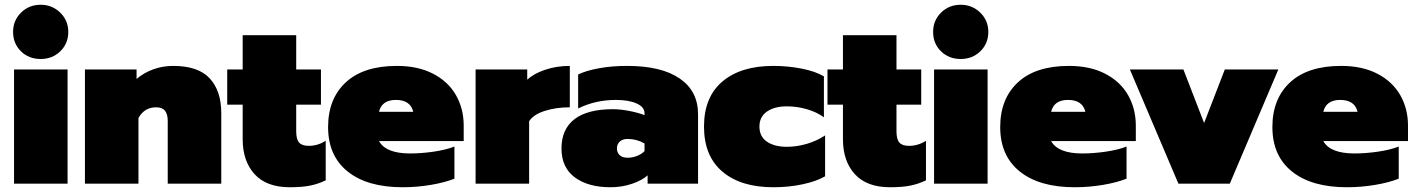

<svg xmlns="http://www.w3.org/2000/svg" viewBox="-20 -772 5953 807"><path d="M35 -638Q35 -686 68.5 -719Q102 -752 151 -752Q199 -752 233 -719Q267 -686 267 -638Q267 -589 233.5 -556.5Q200 -524 151 -524Q101 -524 68 -556.5Q35 -589 35 -638ZM39 -480H264V0H39Z M337 -480H554V-440Q584 -466 624 -480.5Q664 -495 708 -495Q813 -495 861.5 -442.5Q910 -390 910 -297V0H685V-264Q685 -292 673.5 -306.5Q662 -321 636 -321Q587 -321 562 -276V0H337Z M1000 -187V-332H935V-480H1000V-624H1225V-480H1329V-332H1225V-220Q1225 -187 1237 -173Q1249 -159 1278 -159Q1315 -159 1349 -180V-14Q1318 1 1284 8Q1250 15 1198 15Q1100 15 1050 -40Q1000 -95 1000 -187Z M1359 -238Q1359 -357 1433.5 -426Q1508 -495 1648 -495Q1737 -495 1800.5 -462Q1864 -429 1896.5 -372Q1929 -315 1929 -244V-179H1573Q1602 -127 1704 -127Q1751 -127 1802.5 -134.5Q1854 -142 1890 -156V-21Q1850 -5 1791.5 5Q1733 15 1672 15Q1524 15 1441.5 -51Q1359 -117 1359 -238ZM1717 -302Q1705 -352 1644 -352Q1585 -352 1573 -302Z M1979 -480H2196V-437Q2224 -463 2272 -479Q2320 -495 2375 -495V-321Q2316 -321 2268.5 -305.5Q2221 -290 2204 -262V0H1979Z M2340 -148Q2340 -229 2394.5 -271Q2449 -313 2556 -313Q2588 -313 2626 -305.5Q2664 -298 2689 -288V-296Q2689 -322 2656 -337Q2623 -352 2569 -352Q2482 -352 2410 -316V-459Q2443 -475 2497 -485Q2551 -495 2616 -495Q2760 -495 2837 -442Q2914 -389 2914 -292V0H2702V-35Q2679 -14 2636.5 0.5Q2594 15 2546 15Q2452 15 2396 -26.5Q2340 -68 2340 -148ZM2689 -137V-169Q2656 -188 2618 -188Q2597 -188 2585 -177Q2573 -166 2573 -148Q2573 -131 2584.5 -120Q2596 -109 2618 -109Q2639 -109 2658.5 -117Q2678 -125 2689 -137Z M2939 -240Q2939 -364 3016.5 -429.5Q3094 -495 3230 -495Q3292 -495 3350 -483.5Q3408 -472 3443 -451V-279Q3413 -301 3371.5 -313Q3330 -325 3287 -325Q3235 -325 3203.5 -303Q3172 -281 3172 -240Q3172 -198 3203.5 -176.5Q3235 -155 3287 -155Q3329 -155 3371.5 -167.5Q3414 -180 3448 -203V-31Q3412 -10 3354 2.5Q3296 15 3230 15Q3094 15 3016.5 -50.5Q2939 -116 2939 -240Z M3523 -187V-332H3458V-480H3523V-624H3748V-480H3852V-332H3748V-220Q3748 -187 3760 -173Q3772 -159 3801 -159Q3838 -159 3872 -180V-14Q3841 1 3807 8Q3773 15 3721 15Q3623 15 3573 -40Q3523 -95 3523 -187Z M3902 -638Q3902 -686 3935.5 -719Q3969 -752 4018 -752Q4066 -752 4100 -719Q4134 -686 4134 -638Q4134 -589 4100.5 -556.5Q4067 -524 4018 -524Q3968 -524 3935 -556.5Q3902 -589 3902 -638ZM3906 -480H4131V0H3906Z M4184 -238Q4184 -357 4258.5 -426Q4333 -495 4473 -495Q4562 -495 4625.5 -462Q4689 -429 4721.5 -372Q4754 -315 4754 -244V-179H4398Q4427 -127 4529 -127Q4576 -127 4627.5 -134.5Q4679 -142 4715 -156V-21Q4675 -5 4616.5 5Q4558 15 4497 15Q4349 15 4266.5 -51Q4184 -117 4184 -238ZM4542 -302Q4530 -352 4469 -352Q4410 -352 4398 -302Z M4729 -480H4954L5041 -255L5128 -480H5353L5149 0H4933Z M5328 -238Q5328 -357 5402.5 -426Q5477 -495 5617 -495Q5706 -495 5769.5 -462Q5833 -429 5865.5 -372Q5898 -315 5898 -244V-179H5542Q5571 -127 5673 -127Q5720 -127 5771.5 -134.5Q5823 -142 5859 -156V-21Q5819 -5 5760.5 5Q5702 15 5641 15Q5493 15 5410.5 -51Q5328 -117 5328 -238ZM5686 -302Q5674 -352 5613 -352Q5554 -352 5542 -302Z"/></svg>

Font: Prompt Black
Style: Regular
Weight: 900
Designer: Katatrad Team
Foundry: CadsonDemak
Version: Version 1.000